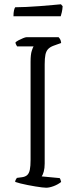

<svg xmlns="http://www.w3.org/2000/svg" viewBox="-20 -878 357 898"><path d="M196 0Q190 0 176.5 -1.5Q163 -3 145.5 -6Q128 -9 109.5 -12.5Q91 -16 75.5 -20Q60 -24 51 -27Q51 -33 54 -38Q57 -43 59 -46L82 -49Q98 -51 107 -59Q116 -67 119.5 -84Q123 -101 123 -130V-589Q123 -623 128.5 -640Q134 -657 137 -661H60Q58 -665 56 -668Q54 -671 52 -679Q56 -684 66.5 -689.5Q77 -695 88 -699.5Q99 -704 104 -704H254Q258 -700 261.5 -694Q265 -688 266 -677L230 -664Q214 -658 205 -648.5Q196 -639 192.5 -622.5Q189 -606 189 -577V-113Q189 -91 184.5 -75Q180 -59 175 -53L259 -45Q261 -43 263 -37.5Q265 -32 266 -27Q251 -15 231 -7.5Q211 0 196 0ZM43 -802Q43 -819 45.5 -829.5Q48 -840 51 -844Q72 -844 103.5 -845.5Q135 -847 167.5 -849.5Q200 -852 226.5 -854.5Q253 -857 265 -858L273 -849Q272 -833 269 -820.5Q266 -808 264 -802Z"/></svg>

Font: Texturina Medium 12pt Thin
Style: Regular
Weight: 250
Version: Version 1.002